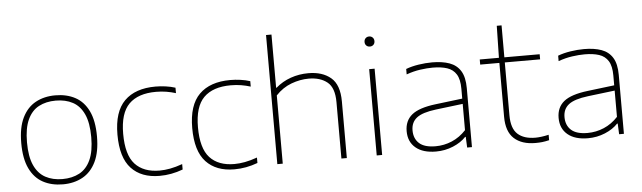

<svg xmlns="http://www.w3.org/2000/svg" viewBox="-50 -998 4001 1197"><g transform="rotate(-5 1950.5 -399.5)"><path d="M301 9Q230 9 176.8 -19.8Q123.5 -48.5 93.8 -110Q64 -171.5 64 -270Q64 -366.5 94 -428Q124 -489.5 177.5 -518.8Q231 -548 301 -548Q372 -548 425.2 -519.5Q478.5 -491 508.2 -429.8Q538 -368.5 538 -270Q538 -173.5 508 -111.8Q478 -50 424.5 -20.5Q371 9 301 9ZM301 -24Q362 -24 407.2 -48.2Q452.5 -72.5 477.2 -126.5Q502 -180.5 502 -269Q502 -358.5 477.2 -412.5Q452.5 -466.5 407.2 -490.8Q362 -515 301 -515Q240 -515 194.8 -491Q149.5 -467 124.8 -413.2Q100 -359.5 100 -271Q100 -181.5 124.8 -127.2Q149.5 -73 194.8 -48.5Q240 -24 301 -24Z M906 9Q792 9 729 -58.5Q666 -126 666 -270Q666 -413.5 733.8 -480.8Q801.5 -548 928 -548Q959.5 -548 992 -543.5Q1024.5 -539 1052 -530V-496Q1023 -505 992.8 -510Q962.5 -515 928 -515Q816.5 -515 759.2 -458Q702 -401 702 -272Q702 -140 755.2 -82Q808.5 -24 909 -24Q940 -24 975 -30.5Q1010 -37 1052 -52V-18Q980 9 906 9Z M1374 9Q1260 9 1197 -58.5Q1134 -126 1134 -270Q1134 -413.5 1201.8 -480.8Q1269.5 -548 1396 -548Q1427.5 -548 1460 -543.5Q1492.5 -539 1520 -530V-496Q1491 -505 1460.8 -510Q1430.5 -515 1396 -515Q1284.5 -515 1227.2 -458Q1170 -401 1170 -272Q1170 -140 1223.2 -82Q1276.5 -24 1377 -24Q1408 -24 1443 -30.5Q1478 -37 1520 -52V-18Q1448 9 1374 9Z M1643 0V-808H1677V-475H1680Q1721.5 -511 1774 -529.5Q1826.5 -548 1885 -548Q1972 -548 2025 -503.5Q2078 -459 2078 -354V0H2044V-353Q2044 -443 2000 -478.5Q1956 -514 1884 -514Q1830 -514 1775 -493.5Q1720 -473 1677 -427V0Z M2265 0V-540H2299V0ZM2282 -680Q2268.5 -680 2259.8 -688.5Q2251 -697 2251 -711Q2251 -725.5 2259.8 -734.2Q2268.5 -743 2282 -743Q2295.5 -743 2304.2 -734.2Q2313 -725.5 2313 -711Q2313 -697 2304.2 -688.5Q2295.5 -680 2282 -680Z M2636 8Q2554.5 8 2509.2 -29.8Q2464 -67.5 2464 -134Q2464 -200 2509.5 -236.8Q2555 -273.5 2659 -286L2827 -306.5V-368Q2827 -427 2807.2 -458.8Q2787.5 -490.5 2750.2 -502.8Q2713 -515 2660 -515Q2625 -515 2582.2 -509Q2539.5 -503 2495 -487V-521Q2530.5 -534.5 2574.2 -541.2Q2618 -548 2659 -548Q2722.5 -548 2767.8 -531.8Q2813 -515.5 2837 -476.5Q2861 -437.5 2861 -369V0H2831L2828 -67H2824Q2793.5 -34 2743 -13Q2692.5 8 2636 8ZM2501 -136Q2501 -84.5 2533.8 -54.8Q2566.5 -25 2636 -25Q2689.5 -25 2738.8 -46Q2788 -67 2827 -109V-273.5L2658 -253Q2572.5 -242.5 2536.8 -214.5Q2501 -186.5 2501 -136Z M3258 9Q3172.5 9 3124.8 -34.5Q3077 -78 3077 -171V-508H2957V-540H3077L3081 -740H3111V-540H3332V-508H3111V-177Q3111 -94.5 3150 -59.2Q3189 -24 3260 -24Q3296 -24 3344 -35V-1Q3318.5 5 3299.5 7Q3280.5 9 3258 9Z M3587 8Q3505.5 8 3460.2 -29.8Q3415 -67.5 3415 -134Q3415 -200 3460.5 -236.8Q3506 -273.5 3610 -286L3778 -306.5V-368Q3778 -427 3758.2 -458.8Q3738.5 -490.5 3701.2 -502.8Q3664 -515 3611 -515Q3576 -515 3533.2 -509Q3490.5 -503 3446 -487V-521Q3481.5 -534.5 3525.2 -541.2Q3569 -548 3610 -548Q3673.5 -548 3718.8 -531.8Q3764 -515.5 3788 -476.5Q3812 -437.5 3812 -369V0H3782L3779 -67H3775Q3744.5 -34 3694 -13Q3643.5 8 3587 8ZM3452 -136Q3452 -84.5 3484.8 -54.8Q3517.5 -25 3587 -25Q3640.5 -25 3689.8 -46Q3739 -67 3778 -109V-273.5L3609 -253Q3523.5 -242.5 3487.8 -214.5Q3452 -186.5 3452 -136Z"/></g></svg>

Font: Encode Sans Expanded Expanded Thin
Style: Regular
Weight: 100
Width: 7
Designer: Multiple Designers
Foundry: Impallari Type
Version: Version 3.000; ttfautohint (v1.8.3) -l 8 -r 50 -G 200 -x 14 